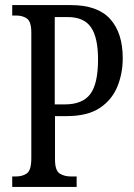

<svg xmlns="http://www.w3.org/2000/svg" viewBox="-20 -734 525 754"><path d="M28 0V-41H42Q69 -41 86 -53.5Q103 -66 103 -113V-605Q103 -649 86 -661Q69 -673 44 -673H28V-714H259Q363 -714 412.5 -659.5Q462 -605 462 -505Q462 -445 440.5 -393Q419 -341 371 -309.5Q323 -278 241 -278H196V-108Q196 -64 214.5 -52.5Q233 -41 258 -41H281V0ZM234 -324Q304 -324 334.5 -364.5Q365 -405 365 -501Q365 -586 337.5 -626.5Q310 -667 246 -667H195V-324Z"/></svg>

Font: Noto Serif Tamil ExtraCondensed
Style: Regular
Weight: 400
Width: 2
Designer: Indian Type Foundry, Tom Grace, and the Monotype Design Team
Foundry: Monotype Imaging Inc.
Version: Version 2.004; ttfautohint (v1.8.4.7-5d5b)